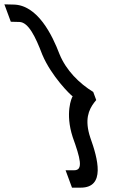

<svg xmlns="http://www.w3.org/2000/svg" viewBox="-258 -719 593 883"><path d="M-168.9 -618 -208.3 -619 -237.8 -699 -196.4 -698C-85 -697 -17.4 -557 15.7 -470C46.3 -395 106.1 -336 170.8 -296L184.5 -259L174.9 -247C150.1 -214 129.7 -169 157.3 -86C192.1 11 228.1 144 113.1 144H73.1L43.6 64H83.6C126.6 64 110.6 7 76.5 -88L76.2 -89C40.6 -199 71.4 -270 76.2 -276C66 -282 -22.1 -369 -63.6 -468L-64 -469C-95.2 -551 -127.5 -617 -168.9 -618Z"/></svg>

Font: Nordica Plus
Style: NordicaClassicLightOpObl
Weight: 300
Version: Version 1.01